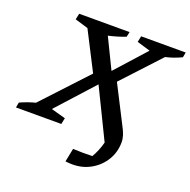

<svg xmlns="http://www.w3.org/2000/svg" viewBox="-179 -793 1127 1138"><g transform="rotate(20 384.0 -223.5)"><path d="M-33 0 -27 -33Q22 -55 69 -67L328 -345L204 -587L121 -612L129 -650H447L440 -618Q387 -598 333 -586L425 -397L596 -587L512 -612L520 -650H801L795 -618Q745 -594 695 -583L477 -348L598 -111Q612 -85 619 -63.5Q626 -42 626 -20Q626 42 595.5 92.5Q565 143 513 173Q461 203 397 203Q375 203 352 200L369 115Q429 118 491 116Q518 70 532 16L380 -296L170 -64L261 -39L253 0Z"/></g></svg>

Font: Piazzolla Medium
Style: Italic
Weight: 500
Italic angle: -11.3°
Designer: Juan Pablo del Peral
Foundry: Huerta Tipografica
Version: Version 1.330